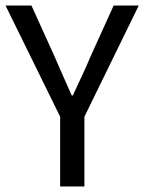

<svg xmlns="http://www.w3.org/2000/svg" viewBox="-22 -676 523 696"><path d="M196 0V-253L-2 -656H92L175 -473Q191 -437 206 -402Q221 -367 238 -330H242Q259 -367 275.5 -402Q292 -437 307 -473L390 -656H481L284 -253V0Z"/></svg>

Font: Assistant Medium
Style: Regular
Weight: 500
Designer: Hebrew By Ben Nathan, Latin by Paul Hunt
Version: Version 3.000